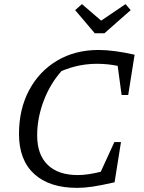

<svg xmlns="http://www.w3.org/2000/svg" viewBox="-20 -901 699 930"><path d="M354 9Q219 9 145.5 -58.5Q72 -126 72 -252Q72 -372 121 -464Q170 -556 257 -607.5Q344 -659 458 -659Q494 -659 539 -653Q584 -647 632 -636L601 -441H569L550 -582Q501 -592 450 -592Q408 -592 366 -584Q324 -576 278 -557Q222 -494 191 -411Q160 -328 160 -245Q160 -152 211 -102.5Q262 -53 357 -53Q404 -53 468 -69L534 -213H566L535 -18Q469 -3 428.5 3Q388 9 354 9ZM439 -740 344 -852 377 -881 470 -801 588 -881 613 -852 486 -740Z"/></svg>

Font: Piazzolla
Style: Italic
Weight: 400
Italic angle: -11.3°
Designer: Juan Pablo del Peral
Foundry: Huerta Tipografica
Version: Version 1.330